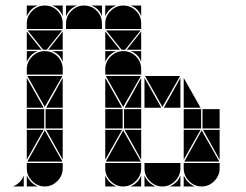

<svg xmlns="http://www.w3.org/2000/svg" viewBox="-20 -677 892 695"><path d="M142 -492Q169 -492 188 -473Q207 -454 207 -427V-407H77V-427Q77 -453 96.5 -472.5Q116 -492 142 -492ZM142 -657Q169 -657 188 -638Q207 -619 207 -592V-572H77V-592Q77 -618 96.5 -637.5Q116 -657 142 -657ZM142 -2Q116 -2 96.5 -21.5Q77 -41 77 -67V-87H207V-67Q207 -41 187.5 -21.5Q168 -2 142 -2ZM79 -92 142 -205 206 -92ZM206 -402 142 -290 79 -402ZM205 -567 149 -497H136L80 -567ZM140 -212H77V-282H140ZM207 -212H145V-282H207ZM77 -287V-395L138 -287ZM77 -207H138L77 -99ZM207 -287H147L207 -395ZM207 -207V-99L147 -207ZM77 -497V-563L130 -497ZM207 -497H155L207 -563ZM77 -42Q89 -14 117 -2H77ZM77 -492H117Q103 -487 93 -477Q83 -467 77 -453ZM27 -2Q41 -8 51 -18Q61 -28 66 -42V-2ZM77 -657H117Q103 -652 93 -642Q83 -632 77 -618ZM207 -492V-453Q197 -482 168 -492ZM207 -657V-618Q197 -647 168 -657ZM426 -492Q453 -492 472 -473Q491 -454 491 -427V-407H361V-427Q361 -453 380.5 -472.5Q400 -492 426 -492ZM426 -657Q453 -657 472 -638Q491 -619 491 -592V-572H361V-592Q361 -618 380.5 -637.5Q400 -657 426 -657ZM426 -2Q400 -2 380.5 -21.5Q361 -41 361 -67V-87H491V-67Q491 -41 471.5 -21.5Q452 -2 426 -2ZM568 -2Q542 -2 522.5 -21.5Q503 -41 503 -67V-87H633V-67Q633 -41 613.5 -21.5Q594 -2 568 -2ZM710 -2Q684 -2 664.5 -21.5Q645 -41 645 -67V-87H775V-67Q775 -41 755.5 -21.5Q736 -2 710 -2ZM647 -92 710 -205 774 -92ZM363 -92 426 -205 490 -92ZM632 -402 568 -290 505 -402ZM490 -402 426 -290 363 -402ZM489 -567 433 -497H420L364 -567ZM708 -212H645V-282H708ZM424 -212H361V-282H424ZM775 -212H713V-282H775ZM491 -212H429V-282H491ZM361 -287V-395L422 -287ZM645 -287V-395L706 -287ZM503 -287V-395L564 -287ZM645 -207H706L645 -99ZM361 -207H422L361 -99ZM491 -287H431L491 -395ZM633 -287H573L633 -395ZM775 -207V-99L715 -207ZM491 -207V-99L431 -207ZM361 -497V-563L414 -497ZM491 -497H439L491 -563ZM645 -42Q657 -14 685 -2H645ZM503 -42Q515 -14 543 -2H503ZM361 -42Q373 -14 401 -2H361ZM594 -2Q608 -8 618 -18Q628 -28 633 -42V-2ZM452 -2Q466 -8 476 -18Q486 -28 491 -42V-2ZM361 -657H401Q387 -652 377 -642Q367 -632 361 -618ZM361 -492H401Q387 -487 377 -477Q367 -467 361 -453ZM491 -492V-453Q481 -482 452 -492ZM491 -657V-618Q481 -647 452 -657ZM284 -657Q311 -657 330 -638Q349 -619 349 -592V-572H219V-592Q219 -618 238.5 -637.5Q258 -657 284 -657ZM219 -657H259Q245 -652 235 -642Q225 -632 219 -618ZM349 -657V-618Q339 -647 310 -657Z"/></svg>

Font: CAT DyFa
Style: Regular
Weight: 400
Designer: Peter Wiegel
Foundry: Peter Wiegel
Version: Version 1.001; ttfautohint (v1.3)